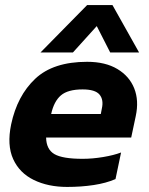

<svg xmlns="http://www.w3.org/2000/svg" viewBox="-20 -728 587 758"><path d="M140 -521 324 -708H424L529 -521H415L362 -625L268 -521ZM245 10Q170 10 113.5 -17.5Q57 -45 32 -100Q7 -155 24 -237Q48 -350 119 -417Q190 -484 324 -484Q396 -484 443.5 -455.5Q491 -427 510 -379Q529 -331 516 -270L498 -185H162Q163 -138 195 -119.5Q227 -101 306 -101Q345 -101 387 -108Q429 -115 458 -126L436 -21Q399 -5 350 2.5Q301 10 245 10ZM182 -278H378L382 -299Q390 -334 373 -354.5Q356 -375 306 -375Q248 -375 220.5 -351.5Q193 -328 182 -278Z"/></svg>

Font: Kanit SemiBold
Style: Italic
Weight: 600
Italic angle: -12°
Designer: Katatrad Team
Foundry: CadsonDemak
Version: Version 2.000; ttfautohint (v1.8.3)